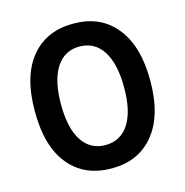

<svg xmlns="http://www.w3.org/2000/svg" viewBox="-101 -757 835 866"><g transform="rotate(-15 316.5 -324.0)"><path d="M316 -662Q440 -662 510 -579Q586 -491 586 -324Q586 -157 510 -69Q439 14 317 14Q193 14 122 -69Q47 -156 47 -324Q47 -492 122 -579Q193 -662 316 -662ZM316 -95Q387 -95 425.5 -154Q464 -213 464 -324Q464 -436 425.5 -495.5Q387 -555 316 -555Q246 -555 207.5 -495Q169 -435 169 -324Q169 -213 207.5 -154Q246 -95 316 -95Z"/></g></svg>

Font: Karla Neue
Style: Bold
Weight: 700
Designer: Jonathan Pinhorn
Foundry: PYRS Fontlab Ltd. / Made with FontLab
Version: Version 1.000;PS 001.001;hotconv 1.0.56